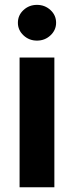

<svg xmlns="http://www.w3.org/2000/svg" viewBox="-20 -788 311 808"><path d="M62.4 0V-545.9H208.8V0ZM135.6 -617.1Q102.5 -617.1 78.9 -639.2Q55.3 -661.3 55.3 -692.2Q55.3 -723.8 78.9 -745.7Q102.5 -767.5 135.6 -767.5Q168.8 -767.5 192.4 -745.7Q216.1 -723.9 216.1 -692.3Q216.1 -661.3 192.4 -639.2Q168.8 -617.1 135.6 -617.1Z"/></svg>

Font: Inter Variable LoSnoCo
Style: Regular
Weight: 400
Designer: Rasmus Andersson
Foundry: rsms
Version: Version 4.000;git-a52131595; featfreeze: case,dlig,ss01,ss02